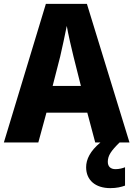

<svg xmlns="http://www.w3.org/2000/svg" viewBox="-20 -736 689 992"><path d="M472 0H499C446 44 425 87 425 128C425 195 473 236 550 236C583 236 607 230 626 223V128C615 133 595 138 577 138C552 138 537 125 537 100C537 68 554 43 598 0H649L429 -716H217L0 0H178L220 -154H431ZM360 -443 398 -292H252L291 -444C301 -489 317 -559 325 -602C332 -561 350 -483 360 -443Z"/></svg>

Font: Noto Sans Lao SemiCondensed ExtraBold
Style: Regular
Weight: 800
Width: 4
Designer: Monotype Design Team
Foundry: Monotype Imaging Inc.
Version: Version 2.003